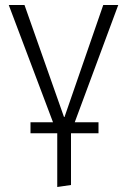

<svg xmlns="http://www.w3.org/2000/svg" viewBox="-20 -543 508 768"><path d="M78 -523 236 -75H238L393 -523H453L279 -54H374V-10H264V197L209 205V-10H102V-54H192L15 -523Z"/></svg>

Font: Jldddboxgfspflltxgxzjzlszac
Style: Regular
Weight: 300
Designer: Carrois Corporate & Edenspiekermann
Foundry: Carrois Corporate GbR & Edenspiekermann AG
Version: Version 2.001